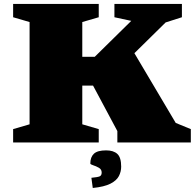

<svg xmlns="http://www.w3.org/2000/svg" viewBox="-20 -727 1002 980"><path d="M400 -614.5V-437H463.5L650 -620.5L564 -639V-707H908.5V-639L825.5 -612.5L666 -455.5L877 -99.5L954 -68V0H579V-58L455 -290H400V-92.5L484 -68V0H47V-68L131 -92.5V-614.5L47 -639V-707H484V-639ZM446.5 180.5Q479 177.5 489 173Q499 168.5 499 153.5Q499 137.5 484.5 129.2Q470 121 455.5 116.5Q441 112 441 107.5Q441 75 459.2 57.8Q477.5 40.5 521.5 40.5Q559 40.5 578.8 58.5Q598.5 76.5 598.5 123.5Q598.5 149 586.8 171.8Q575 194.5 543.8 210.5Q512.5 226.5 453.5 232.5Z"/></svg>

Font: Newsreader Caption ExtraBold
Style: Regular
Weight: 800
Designer: Hugues Gentile
Foundry: Production Type
Version: Version 1.001